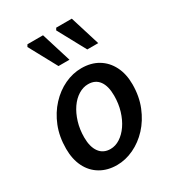

<svg xmlns="http://www.w3.org/2000/svg" viewBox="-181 -851 886 971"><g transform="rotate(-30 261.5 -366.0)"><path d="M217 12Q162 12 120.5 -12.5Q79 -37 56.5 -82Q34 -127 34 -188Q34 -259 57 -316.5Q80 -374 119 -416Q158 -458 206 -480.5Q254 -503 304 -503Q360 -503 401 -478.5Q442 -454 465 -409Q488 -364 488 -303Q488 -233 464.5 -175Q441 -117 402.5 -75.5Q364 -34 315.5 -11Q267 12 217 12ZM229 -75Q258 -75 285 -92.5Q312 -110 333 -140.5Q354 -171 366.5 -212Q379 -253 379 -300Q379 -356 357 -386Q335 -416 293 -416Q264 -416 236.5 -399Q209 -382 188 -351.5Q167 -321 154.5 -280Q142 -239 142 -192Q142 -137 164.5 -106Q187 -75 229 -75ZM210 -570 122 -732 129 -744H220L274 -570ZM378 -570 290 -732 297 -744H388L442 -570Z"/></g></svg>

Font: Source Sans 3 ExtraLight SemiBold
Style: Italic
Weight: 600
Italic angle: -11°
Version: Version 3.052;hotconv 1.1.0;makeotfexe 2.6.0